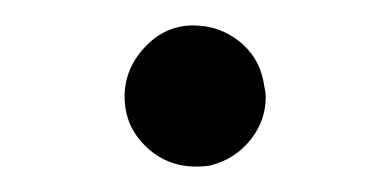

<svg xmlns="http://www.w3.org/2000/svg" viewBox="-20 -136 308 151"><path d="M132 -116Q152 -116 167.5 -104Q183 -92 187 -73Q189 -63 189 -60Q189 -41 177 -26Q165 -11 146 -6Q142 -5 134 -5Q111 -5 94.5 -21Q78 -37 78 -60Q78 -82 94 -99Q110 -116 132 -116Z"/></svg>

Font: Ibarra Real Nova
Style: Regular
Weight: 400
Designer: Jose Maria Ribagorda & Octavio Pardo
Foundry: Jose Maria Ribagorda
Version: Version 1.014